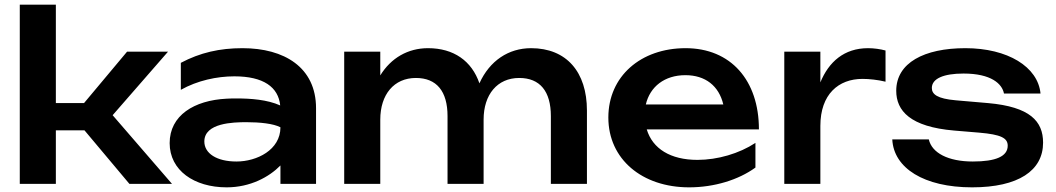

<svg xmlns="http://www.w3.org/2000/svg" viewBox="-20 -790 4536 825"><path d="M220 0V-230H343L536 0H719L464 -295L702 -568H526L341 -347H220V-770H65V0Z M1185 0H1338V-325C1338 -501 1201 -583 1022 -583C924 -583 840 -564 757 -520V-404C828 -444 912 -462 987 -462C1112 -462 1176 -416 1184 -337C1128 -362 1057 -367 997 -367C983 -367 969 -367 954 -366C814 -359 709 -294 709 -175C709 -58 814 15 954 15C1056 15 1137 -30 1185 -79ZM1185 -243C1185 -146 1084 -96 996 -96C911 -96 858 -131 858 -182C858 -262 982 -265 1039 -265C1096 -265 1155 -259 1185 -243Z M2262 -583C2165 -583 2084 -529 2040 -432C2007 -528 1930 -583 1819 -583C1733 -583 1660 -541 1614 -466V-568H1459V0H1614V-276C1614 -384 1673 -455 1767 -455C1856 -455 1903 -398 1903 -291V0H2058V-276C2058 -384 2117 -455 2211 -455C2300 -455 2347 -398 2347 -291V0H2502V-315C2502 -481 2414 -583 2262 -583Z M2941 15C3049 15 3153 -17 3226 -70V-176C3156 -130 3063 -103 2977 -103C2861 -103 2784 -151 2759 -234H3241C3241 -445 3120 -583 2926 -583C2733 -583 2594 -462 2594 -285C2594 -106 2739 15 2941 15ZM2925 -467C3011 -467 3069 -421 3088 -341H2755C2773 -418 2836 -467 2925 -467Z M3785 -573C3763 -579 3735 -583 3710 -583C3607 -583 3541 -524 3505 -436V-568H3350V0H3505V-249C3505 -385 3583 -451 3686 -451C3715 -451 3752 -447 3785 -439Z M4462 -177C4462 -269 4406 -331 4226 -347L4087 -359C4007 -366 3984 -385 3984 -412C3984 -452 4034 -474 4120 -474C4239 -474 4286 -430 4294 -388H4451C4440 -503 4310 -583 4128 -583C3951 -583 3831 -520 3831 -400C3831 -314 3891 -245 4080 -229L4188 -220C4281 -212 4310 -197 4310 -164C4310 -118 4259 -96 4160 -96C4054 -96 3984 -133 3971 -191H3814C3820 -68 3950 15 4157 15C4356 15 4462 -57 4462 -177Z"/></svg>

Font: Bounded Med
Style: Regular
Weight: 500
Designer: Vlad Churkin
Version: Version 3.0